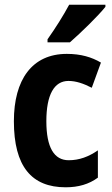

<svg xmlns="http://www.w3.org/2000/svg" viewBox="-20 -786 474 816"><path d="M428 -757V-766H274C250 -721 216 -667 182 -619V-606H277C324 -647 398 -719 428 -757ZM259 10C313 10 358 -3 396 -31V-147C357 -120 317 -105 272 -105C210 -105 177 -159 177 -271C177 -383 210 -442 271 -442C303 -442 335 -431 370 -413L409 -520C370 -543 324 -557 264 -557C116 -557 39 -447 39 -271C39 -79 114 10 259 10Z"/></svg>

Font: Noto Sans Myanmar Condensed
Style: Bold
Weight: 700
Width: 3
Designer: Monotype Design Team
Foundry: Monotype Imaging Inc.
Version: Version 2.107